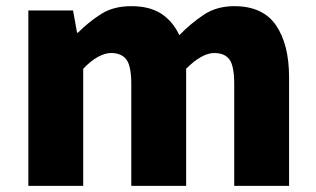

<svg xmlns="http://www.w3.org/2000/svg" viewBox="-20 -603 1025 623"><path d="M72 0V-569H217L230 -497H233Q268 -532 308 -557.5Q348 -583 406 -583Q465 -583 502.5 -559Q540 -535 562 -489Q599 -527 641 -555Q683 -583 740 -583Q833 -583 875.5 -521Q918 -459 918 -352V0H740V-330Q740 -389 724.5 -410Q709 -431 675 -431Q656 -431 633 -418.5Q610 -406 584 -380V0H406V-330Q406 -389 390 -410Q374 -431 340 -431Q321 -431 298 -418.5Q275 -406 250 -380V0Z"/></svg>

Font: Noto Sans JP Thin Black
Style: Regular
Weight: 900
Version: Version 2.004-H2;hotconv 1.0.118;makeotfexe 2.5.65603